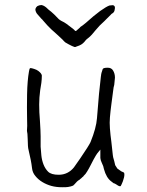

<svg xmlns="http://www.w3.org/2000/svg" viewBox="-20 -747 599 782"><path d="M390.6 -433.6 391.6 -439.5V-441.4Q391.6 -446.3 398.4 -465.8Q400.4 -470.7 417 -471.2Q433.6 -471.7 440.4 -460Q448.2 -447.3 448.2 -430.7Q446.3 -411.1 445.3 -401.4Q444.3 -395.5 442.4 -389.6V-388.7Q441.4 -381.8 440.4 -374Q439.5 -366.2 433.6 -322.3Q429.7 -293 427.7 -268.6Q425.8 -248 427.7 -223.6Q429.7 -197.3 433.6 -168.9Q438.5 -125 439.5 -115.2Q439.5 -109.4 445.3 -90.8Q447.3 -81.1 449.2 -74.2L458 -60.5L471.7 -50.8L472.7 -49.8Q477.5 -47.9 483.4 -44.9Q485.4 -44.9 486.3 -40Q487.3 -35.2 485.4 -25.4Q484.4 -22.5 480.5 -8.8Q476.6 1 475.6 2.9Q473.6 6.8 471.7 10.7L468.8 11.7Q461.9 10.7 453.1 3.9Q447.3 0 442.4 -1Q438.5 -3.9 433.6 -7.8Q413.1 -22.5 403.3 -58.6Q401.4 -66.4 400.4 -70.3Q396.5 -79.1 394.5 -84Q392.6 -88.9 390.6 -93.8Q389.6 -98.6 388.7 -103.5Q388.7 -108.4 388.7 -118.2V-137.7L376 -122.1Q372.1 -117.2 361.3 -97.7Q355.5 -85.9 348.6 -73.2Q341.8 -59.6 335 -48.8Q329.1 -38.1 320.3 -30.3L319.3 -28.3L315.4 -25.4L311.5 -21.5L306.6 -17.6L304.7 -15.6Q297.9 -11.7 293.9 -7.8L282.2 4.9Q280.3 5.9 278.3 8.8Q269.5 12.7 256.8 14.6Q252 15.6 233.4 15.6Q209 15.6 189.5 10.3Q169.9 4.9 152.8 -5.4Q135.7 -15.6 124 -30.3Q112.3 -43.9 110.4 -62.5Q108.4 -80.1 105 -96.7Q101.6 -113.3 97.7 -129.9Q93.8 -145.5 93.8 -153.3Q93.8 -167 92.8 -180.7Q91.8 -190.4 91.8 -200.2V-201.2Q90.8 -208 89.8 -213.9Q89.8 -222.7 90.8 -234.4Q90.8 -242.2 90.3 -262.7Q89.8 -283.2 89.8 -309.1Q89.8 -335 90.3 -362.8Q90.8 -390.6 92.8 -414.1Q94.7 -437.5 97.7 -454.1Q99.6 -465.8 101.6 -468.8H102.5Q102.5 -469.7 104.5 -469.7Q108.4 -469.7 119.1 -466.3Q129.9 -462.9 136.2 -458Q142.6 -453.1 146.5 -448.2Q150.4 -442.4 150.4 -439.5Q150.4 -423.8 148.4 -409.2Q145.5 -394.5 143.6 -378.9Q141.6 -364.3 140.6 -349.6Q139.6 -335 139.6 -321.3Q139.6 -289.1 142.6 -255.9Q145.5 -210.9 145.5 -191.4V-149.4Q145.5 -143.6 148.4 -114.3Q150.4 -94.7 157.2 -77.1Q164.1 -59.6 175.8 -47.9Q188.5 -35.2 218.8 -35.2Q238.3 -35.2 253.9 -43Q269.5 -50.8 281.2 -65.4Q292 -80.1 306.6 -101.6Q341.8 -153.3 348.6 -168Q372.1 -225.6 375 -265.6Q383.8 -380.9 390.6 -432.6ZM386.7 -643.6Q367.2 -622.1 354.5 -606.4Q346.7 -597.7 338.9 -591.8Q332 -586.9 328.1 -582Q324.2 -576.2 317.4 -570.3Q310.5 -564.5 302.7 -561.5Q295.9 -559.6 292 -557.6Q287.1 -554.7 283.2 -555.7Q280.3 -556.6 273.4 -559.6Q267.6 -562.5 259.8 -566.4Q252 -570.3 246.1 -574.2Q240.2 -579.1 235.4 -585Q230.5 -589.8 216.8 -602.5Q202.1 -615.2 188.5 -627.9Q173.8 -641.6 152.3 -667L151.4 -668.9H150.4L147.5 -671.9Q139.6 -681.6 133.8 -687.5Q126 -695.3 124 -707Q124 -712.9 127.9 -717.8Q131.8 -722.7 135.7 -723.6Q138.7 -724.6 141.6 -725.6Q145.5 -725.6 147.5 -726.6Q157.2 -725.6 168 -716.8Q177.7 -707 188.5 -699.2Q202.1 -687.5 210 -678.7Q218.8 -668 229.5 -662.1Q242.2 -656.2 250 -650.4L265.6 -638.7Q273.4 -632.8 278.3 -628.9Q283.2 -625 286.1 -621.1Q287.1 -621.1 290 -621.1Q293.9 -624 306.6 -635.7V-636.7Q316.4 -642.6 330.1 -654.3Q361.3 -682.6 387.7 -702.1Q414.1 -720.7 425.8 -724.6L435.5 -725.6Q440.4 -726.6 443.4 -724.6Q450.2 -720.7 447.3 -709Q446.3 -697.3 437.5 -692.4Q434.6 -691.4 430.7 -686.5Q426.8 -682.6 421.9 -677.7Q417 -672.9 412.1 -668Q407.2 -663.1 405.3 -661.1Q402.3 -658.2 386.7 -643.6Z"/></svg>

Font: ToneOZ-YinPZ-Tsuipita-TC
Style: Regular
Weight: 400
Designer: ÂÆ£ÂøóÂáåJeffrey Xuan(jeffreyx@gmail.com, ToneOZ.com) ÈòøÂù§(cjkFonts)
Foundry: ToneOZ
Version: Version 0.24071